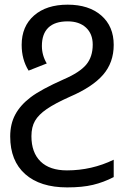

<svg xmlns="http://www.w3.org/2000/svg" viewBox="-20 -566 565 826"><path d="M103 -262.2Q73.2 -310.1 73.2 -373Q73.2 -452.6 126.5 -499.3Q179.7 -545.9 271 -545.9Q362.3 -545.9 415.8 -499.3Q469.2 -452.6 469.2 -373Q469.2 -296.9 423.3 -244.1Q377.4 -191.4 280.8 -149.9Q216.3 -121.1 181.2 -96.9Q146 -72.8 130.6 -46.1Q115.2 -19.5 115.2 20Q115.2 90.3 154.5 128.7Q193.8 167 268.1 167Q374.5 167 469.2 121.1V195.8Q425.8 218.3 380.1 229.2Q334.5 240.2 269 240.2Q152.8 240.2 88.4 183.1Q23.9 126 23.9 21Q23.9 -32.7 45.7 -73.2Q67.4 -113.8 111.8 -147.5Q156.2 -181.2 254.9 -225.1Q322.8 -254.4 350.8 -287.8Q378.9 -321.3 378.9 -374Q378.9 -420.4 349.9 -447.3Q320.8 -474.1 271 -474.1Q216.3 -474.1 188.2 -447.3Q160.2 -420.4 160.2 -368.2Q160.2 -328.1 181.2 -293Z"/></svg>

Font: NotoSans
Style: Regular
Weight: 400
Designer: Monotype Design team
Foundry: Monotype Imaging Inc.
Version: Version 1.04; ttfautohint (v1.4.1)